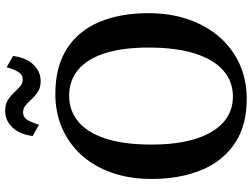

<svg xmlns="http://www.w3.org/2000/svg" viewBox="-139 -853 1003 765"><g transform="rotate(-90 362.5 -470.5)"><path d="M356.5 11Q247 12.5 174.8 -35.8Q102.5 -84 67.2 -170Q32 -256 32 -368Q32 -456 57 -526.8Q82 -597.5 127.5 -647.8Q173 -698 235 -724.8Q297 -751.5 370.5 -751.5Q479 -751.5 550.5 -705.8Q622 -660 657.2 -576.8Q692.5 -493.5 692.5 -381Q692.5 -293.5 667.8 -221.8Q643 -150 598 -98.2Q553 -46.5 491.5 -18.2Q430 10 356.5 11ZM361 -44Q420 -44 463.8 -82Q507.5 -120 531.5 -194.8Q555.5 -269.5 555.5 -380.5Q555.5 -482.5 533.2 -553Q511 -623.5 467.8 -660Q424.5 -696.5 363 -696.5Q304.5 -696.5 260.8 -660.5Q217 -624.5 193 -551.8Q169 -479 169 -368Q169 -266 191.5 -193.8Q214 -121.5 256.8 -82.8Q299.5 -44 361 -44ZM422 -810Q396.5 -810 379.8 -820.8Q363 -831.5 350.8 -845Q338.5 -858.5 326.2 -869.2Q314 -880 297.5 -880Q276.5 -880 266 -861Q255.5 -842 248 -816.5L203 -842Q210 -894 237.5 -922.8Q265 -951.5 303.5 -951.5Q329 -951.5 345.8 -941Q362.5 -930.5 375.2 -916.8Q388 -903 400 -892.5Q412 -882 428 -881.5Q448.5 -881.5 459.2 -900.5Q470 -919.5 477 -945.5L522 -920Q515 -867.5 487.5 -838.8Q460 -810 422 -810Z"/></g></svg>

Font: Merriweather 20pt SemiBold
Style: Regular
Weight: 600
Version: Version 2.100